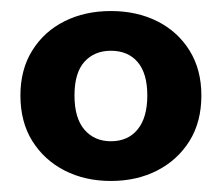

<svg xmlns="http://www.w3.org/2000/svg" viewBox="-20 -736 401 348"><path d="M181 -408Q134 -408 97 -427Q60 -446 38.5 -480.5Q17 -515 17 -563Q17 -610 38.5 -644.5Q60 -679 97 -697.5Q134 -716 181 -716Q228 -716 265 -697.5Q302 -679 323.5 -644.5Q345 -610 345 -563Q345 -515 323.5 -480.5Q302 -446 265 -427Q228 -408 181 -408ZM181 -480Q212 -480 229.5 -501.5Q247 -523 247 -563Q247 -603 229.5 -623.5Q212 -644 181 -644Q151 -644 133 -624Q115 -604 115 -563Q115 -522 133 -501Q151 -480 181 -480Z"/></svg>

Font: Nunito Sans 12pt ExtraLight ExtraBold
Style: Regular
Weight: 800
Version: Version 3.101;gftools[0.9.27]